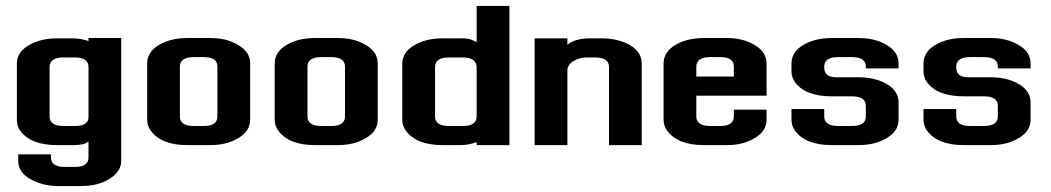

<svg xmlns="http://www.w3.org/2000/svg" viewBox="-20 -489 3540 647"><path d="M232.2 -64.4Q278.2 -64.4 278.2 -94.3V-263.2Q278.2 -295.4 232.2 -295.4H194.3Q147.1 -295.4 147.1 -263.2V-96.6Q147.1 -64.4 194.3 -64.4ZM278.2 -12.6Q265.5 0 227.6 0H172.4Q83.9 0 48.3 -48.3Q36.8 -64.4 36.8 -85.1V-274.7Q36.8 -312.6 76.4 -336.2Q116.1 -359.8 172.4 -359.8H221.8Q252.9 -359.8 278.2 -350.6V-360.9H388.5V52.9Q388.5 89.7 347.1 114.9Q309.2 137.9 254 137.9H175.9Q124.1 137.9 82.8 114.9Q41.4 92 41.4 52.9V31H151.7V41.4Q151.7 73.6 198.9 73.6H232.2Q278.2 73.6 278.2 41.4Z M666.7 -64.4Q712.6 -64.4 712.6 -96.6V-264.4Q712.6 -296.6 666.7 -296.6H633.3Q586.2 -296.6 586.2 -264.4V-96.6Q586.2 -64.4 633.3 -64.4ZM475.9 -274.7Q475.9 -313.8 515.5 -337.4Q555.2 -360.9 611.5 -360.9H688.5Q743.7 -360.9 781.6 -337.9Q823 -314.9 823 -274.7V-86.2Q823 -46 781.6 -23Q743.7 0 688.5 0H611.5Q523 0 487.4 -49.4Q475.9 -65.5 475.9 -86.2Z M1096.6 -64.4Q1142.5 -64.4 1142.5 -96.6V-264.4Q1142.5 -296.6 1096.6 -296.6H1063.2Q1016.1 -296.6 1016.1 -264.4V-96.6Q1016.1 -64.4 1063.2 -64.4ZM905.7 -274.7Q905.7 -313.8 945.4 -337.4Q985.1 -360.9 1041.4 -360.9H1118.4Q1173.6 -360.9 1211.5 -337.9Q1252.9 -314.9 1252.9 -274.7V-86.2Q1252.9 -46 1211.5 -23Q1173.6 0 1118.4 0H1041.4Q952.9 0 917.2 -49.4Q905.7 -65.5 905.7 -86.2Z M1539.1 -64.4Q1586.2 -64.4 1586.2 -96.6V-264.4Q1583.9 -295.4 1539.1 -295.4H1493.1Q1446 -295.4 1446 -263.2V-96.6Q1446 -64.4 1493.1 -64.4ZM1335.6 -274.7Q1335.6 -312.6 1375.3 -336.2Q1414.9 -359.8 1471.3 -359.8H1534.5Q1560.9 -359.8 1571.3 -354L1586.2 -347.1V-469H1696.6V0H1586.2V-10.3Q1560.9 0 1529.9 0H1471.3Q1382.8 0 1347.1 -49.4Q1335.6 -65.5 1335.6 -85.1Z M2032.2 -263.2Q2032.2 -295.4 1985.1 -295.4H1956.3Q1932.2 -295.4 1912.1 -282.8Q1892 -270.1 1892 -251.7V0H1781.6V-359.8H1892V-337.9Q1918.4 -359.8 1966.7 -359.8H2006.9Q2063.2 -359.8 2102.9 -336.8Q2142.5 -313.8 2142.5 -274.7V0H2032.2Z M2373.6 -296.6Q2326.4 -296.6 2326.4 -264.4V-231H2452.9V-264.4Q2452.9 -296.6 2406.9 -296.6ZM2406.9 -64.4Q2452.9 -64.4 2452.9 -96.6V-119.5H2563.2V-86.2Q2563.2 -46 2521.8 -23Q2483.9 0 2428.7 0H2351.7Q2263.2 0 2227.6 -49.4Q2216.1 -65.5 2216.1 -86.2V-274.7Q2216.1 -313.8 2255.7 -337.4Q2295.4 -360.9 2351.7 -360.9H2428.7Q2483.9 -360.9 2521.8 -337.9Q2563.2 -314.9 2563.2 -274.7V-166.7H2326.4V-96.6Q2326.4 -64.4 2373.6 -64.4Z M2897.7 -132.2Q2897.7 -164.4 2850.6 -164.4H2782.8Q2693.1 -164.4 2658.6 -212.6Q2647.1 -228.7 2647.1 -249.4V-274.7Q2647.1 -313.8 2686.8 -337.4Q2726.4 -360.9 2782.8 -360.9H2872.4Q2928.7 -360.9 2966.7 -337.9Q3008 -314.9 3008 -274.7V-258.6H2897.7V-264.4Q2897.7 -296.6 2850.6 -296.6H2804.6Q2757.5 -296.6 2757.5 -264.4V-260.9Q2757.5 -226.4 2804.6 -228.7H2872.4Q2928.7 -228.7 2968.4 -205.7Q3008 -182.8 3008 -142.5V-86.2Q3008 -46 2966.7 -23Q2928.7 0 2872.4 0H2782.8Q2694.3 0 2658.6 -49.4Q2647.1 -65.5 2647.1 -86.2V-121.8H2757.5V-96.6Q2757.5 -64.4 2804.6 -64.4H2850.6Q2897.7 -64.4 2897.7 -96.6Z M3342.5 -132.2Q3342.5 -164.4 3295.4 -164.4H3227.6Q3137.9 -164.4 3103.4 -212.6Q3092 -228.7 3092 -249.4V-274.7Q3092 -313.8 3131.6 -337.4Q3171.3 -360.9 3227.6 -360.9H3317.2Q3373.6 -360.9 3411.5 -337.9Q3452.9 -314.9 3452.9 -274.7V-258.6H3342.5V-264.4Q3342.5 -296.6 3295.4 -296.6H3249.4Q3202.3 -296.6 3202.3 -264.4V-260.9Q3202.3 -226.4 3249.4 -228.7H3317.2Q3373.6 -228.7 3413.2 -205.7Q3452.9 -182.8 3452.9 -142.5V-86.2Q3452.9 -46 3411.5 -23Q3373.6 0 3317.2 0H3227.6Q3139.1 0 3103.4 -49.4Q3092 -65.5 3092 -86.2V-121.8H3202.3V-96.6Q3202.3 -64.4 3249.4 -64.4H3295.4Q3342.5 -64.4 3342.5 -96.6Z"/></svg>

Font: Dhurjati
Style: Regular
Weight: 400
Designer: Purushoth Kumar Guthula
Foundry: Andhrapradesh Society for Knowledge Networks
Version: Version 1.0.5; ttfautohint (v1.2.25-373a) -l 7 -r 28 -G 50 -